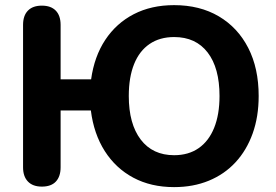

<svg xmlns="http://www.w3.org/2000/svg" viewBox="-20 -736 1103 766"><path d="M674.5 10.5Q582.5 10.5 512.1 -27Q441.8 -64.5 398 -133.2Q354.2 -202 342.5 -295.2H221.8V-68.5Q221.8 -32 203 -11.8Q184.2 8.5 147 8.5Q110.8 8.5 91.4 -11.8Q72 -32 72 -68.5V-636.5Q72 -673.8 91.4 -693.6Q110.8 -713.5 147 -713.5Q183.2 -713.5 202.5 -693.6Q221.8 -673.8 221.8 -636.5V-419.5H343.5Q356.2 -510.8 400 -577Q443.8 -643.2 513.6 -679.4Q583.5 -715.5 674.5 -715.5Q777.2 -715.5 853 -670.8Q928.8 -626 970.4 -544.8Q1012 -463.5 1012 -353Q1012 -270.2 987.9 -203.2Q963.8 -136.2 919.6 -88.5Q875.5 -40.8 813.2 -15.1Q751 10.5 674.5 10.5ZM674.8 -116.8Q732 -116.8 772.5 -144.9Q813 -173 834.4 -226.1Q855.8 -279.2 855.8 -353Q855.8 -464.8 808.5 -526.5Q761.2 -588.2 674.8 -588.2Q617.5 -588.2 576.9 -560.6Q536.2 -533 515 -480.4Q493.8 -427.8 493.8 -353Q493.8 -241.8 541.4 -179.2Q589 -116.8 674.8 -116.8Z"/></svg>

Font: Nunito ExtraLight
Style: Regular
Weight: 200
Designer: Vernon Adams
Foundry: Vernon Adams
Version: Version 3.602;April 4, 2023;FontCreator 14.0.0.2856 64-bit